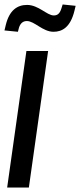

<svg xmlns="http://www.w3.org/2000/svg" viewBox="-29 -808 358 858"><path d="M-9 -672 51 -666 56 -685C62 -703 73 -714 91 -714C125 -714 162 -666 210 -666C249 -666 286 -686 304 -761L309 -782L251 -788L245 -769C237 -744 225 -739 211 -739C181 -739 143 -786 92 -786C48 -786 13 -762 -3 -697ZM100 30 186 -580H89L3 30Z"/></svg>

Font: Smiley Sans Oblique
Style: Regular
Weight: 400
Italic angle: -8°
Designer: oooooohmygosh, Nagisa Chen, Janine Sui, Heda Shi, Jian Li
Foundry: atelierAnchor
Version: Version 2.0.1